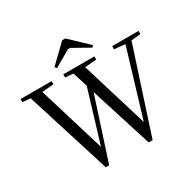

<svg xmlns="http://www.w3.org/2000/svg" viewBox="-185 -1065 1301 1282"><g transform="rotate(-30 465.5 -424.0)"><path d="M325.2 -720.2 313 -733.9 448.2 -864.3H471.7L609.4 -733.4L598.1 -720.2L467.8 -793.5H452.1ZM275.9 15.6 71.8 -633.8 10.3 -638.7V-663.1H250V-638.7L160.6 -631.3L316.4 -118.2L438 -519.5L401.9 -633.8L340.3 -638.7V-663.1H580.1V-638.7L491.2 -631.3L647 -118.7L800.8 -630.4L717.3 -638.7V-663.1H920.9V-638.7L848.1 -631.8L637.2 15.6H606.9L456.5 -459.5L302.2 15.6Z"/></g></svg>

Font: Elstob 18pt
Style: Regular
Weight: 400
Designer: Peter S. Baker
Version: Version 1.015